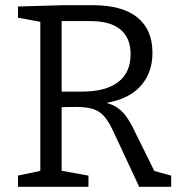

<svg xmlns="http://www.w3.org/2000/svg" viewBox="-20 -718 698 738"><path d="M49 0V-43L148 -64L135 -46V-650L152 -631L49 -650V-693L220 -698H337Q450 -698 508 -651Q566 -604 566 -515Q566 -433 514.5 -381Q463 -329 358 -318L357 -328Q396 -324 420.5 -310.5Q445 -297 462 -274.5Q479 -252 495 -219L579 -49L554 -66L638 -43V0H515L423 -197Q404 -240 386.5 -263.5Q369 -287 343.5 -297Q318 -307 271 -307L202 -306L217 -320V-46L204 -64L320 -43V0ZM217 -344 202 -366H297Q386 -366 434 -402.5Q482 -439 482 -510Q482 -572 443 -604.5Q404 -637 327 -637H202L217 -652Z"/></svg>

Font: Bitter Thin
Style: Regular
Weight: 400
Version: Version 3.021